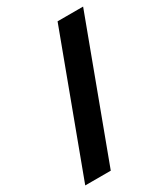

<svg xmlns="http://www.w3.org/2000/svg" viewBox="-178 -797 769 879"><g transform="rotate(-30 206.5 -357.0)"><path d="M408 -714H273L7 0H142Z"/></g></svg>

Font: Noto Sans Lisu
Style: Bold
Weight: 700
Designer: Monotype Design Team. David Williams.
Foundry: Monotype Imaging Inc.
Version: Version 2.102